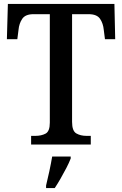

<svg xmlns="http://www.w3.org/2000/svg" viewBox="-20 -734 621 975"><path d="M138 0V-44H159Q190 -44 211.5 -55.5Q233 -67 233 -111V-662H150Q109 -662 93 -638.5Q77 -615 74 -582L68 -535H15L20 -714H561L565 -535H513L507 -582Q504 -615 488 -638.5Q472 -662 430 -662H346V-115Q346 -69 367.5 -56.5Q389 -44 420 -44H441V0ZM214 208Q222 176 230.5 136Q239 96 245 61H339V71Q331 92 317 119Q303 146 287.5 173Q272 200 258 221H214Z"/></svg>

Font: Noto Serif Georgian SemiCondensed Medium
Style: Regular
Weight: 500
Width: 4
Designer: Monotype Design Team, Akaki Razmadze
Foundry: Google LLC
Version: Version 2.003; ttfautohint (v1.8.4.7-5d5b)